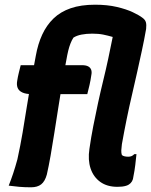

<svg xmlns="http://www.w3.org/2000/svg" viewBox="-20 -789 642 816"><path d="M68 -512H328Q345 -512 354.5 -507Q364 -502 367.5 -492.5Q371 -483 368 -469Q365 -447 360.5 -428Q356 -409 351 -389H115Q90 -389 75 -396Q60 -403 55 -415.5Q50 -428 53 -445Q56 -464 60 -480Q64 -496 68 -512ZM459 -632Q438 -638 418.5 -642Q399 -646 372 -646Q347 -646 326.5 -642Q306 -638 292 -629Q285 -618 279.5 -604Q274 -590 270 -573.5Q266 -557 262 -534Q253 -488 244.5 -435.5Q236 -383 227.5 -329.5Q219 -276 211 -224.5Q203 -173 195 -127.5Q187 -82 179 -47Q171 -18 155 -5.5Q139 7 112 7Q85 7 62 5Q39 3 17 0Q27 -25 36 -52Q45 -79 54 -112Q67 -172 76 -225Q85 -278 93 -329.5Q101 -381 110.5 -435Q120 -489 132 -551Q141 -602 159.5 -642Q178 -682 207.5 -710.5Q237 -739 280.5 -754Q324 -769 384 -769Q436 -769 476.5 -759.5Q517 -750 544.5 -737Q572 -724 586 -713Q597 -705 600 -694.5Q603 -684 601 -666Q593 -620 583 -574Q573 -528 562.5 -480.5Q552 -433 540.5 -384Q529 -335 518.5 -283.5Q508 -232 498 -176Q496 -161 495.5 -150Q495 -139 498 -130Q503 -126 510 -124.5Q517 -123 525 -123Q533 -123 539 -125.5Q545 -128 551 -134H560Q558 -114 555 -88.5Q552 -63 547 -39Q546 -27 541 -18.5Q536 -10 528 -5Q524 -2 516 0.5Q508 3 498.5 4Q489 5 479 5Q435 5 406 -16Q377 -37 365 -73Q353 -109 360 -156Q367 -205 376.5 -253.5Q386 -302 396.5 -350.5Q407 -399 418.5 -446Q430 -493 440 -539.5Q450 -586 459 -632Z"/></svg>

Font: Rec Mono Semicasual
Style: Bold Italic
Weight: 700
Italic angle: -10°
Version: Version 1.085; ttfautohint (v1.8.4.7-5d5b)